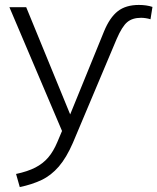

<svg xmlns="http://www.w3.org/2000/svg" viewBox="-20 -530 637 777"><path d="M60 227 45 174Q92 164 123 148Q154 132 175 107.5Q196 83 212 45L231 0L18 -501H86L264 -67L401 -403Q424 -459 456.5 -484.5Q489 -510 542 -510Q573 -510 597 -502L589 -452Q580 -455 569.5 -456.5Q559 -458 551 -458Q516 -458 495 -440.5Q474 -423 452 -372L275 48Q249 108 218 144Q187 180 148 198.5Q109 217 60 227Z"/></svg>

Font: Mulish Light
Style: Regular
Weight: 300
Designer: Vernon Adams
Foundry: Vernon Adams
Version: Version 3.603; ttfautohint (v1.8.3)